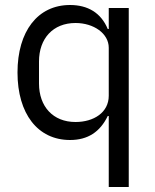

<svg xmlns="http://www.w3.org/2000/svg" viewBox="-20 -548 620 768"><path d="M415 200H495V-516H415V-432H411C384 -497 331 -528 260 -528C131 -528 50 -423 50 -258C50 -93 131 12 260 12C331 12 380 -20 411 -84H415ZM282 -60C192 -60 136 -122 136 -214V-302C136 -394 192 -456 282 -456C355 -456 415 -414 415 -357V-165C415 -98 355 -60 282 -60Z"/></svg>

Font: LVC Sans
Style: Regular
Weight: 400
Designer: Mike Abbink, Paul van der Laan, Pieter van Rosmalen
Foundry: Bold Monday
Version: Version 3.0